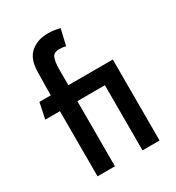

<svg xmlns="http://www.w3.org/2000/svg" viewBox="-179 -856 885 965"><g transform="rotate(-30 263.5 -373.5)"><path d="M463 -470V0H364V-378H204V0H103V-378H18L37 -470H103Q103 -498 103.5 -533.5Q104 -569 105 -602Q105 -679 145.5 -713.5Q186 -748 248 -747Q277 -747 315 -738L293 -645Q282 -648 274 -649Q266 -650 256 -650Q222 -650 213.5 -625.5Q205 -601 205 -564V-470Z"/></g></svg>

Font: Kreadon Light
Style: Bold
Weight: 600
Designer: Reiya WATANABE
Foundry: StudioGnu
Version: Version 1.003; ttfautohint (v1.8.4.7-5d5b);gftools[0.9.32]